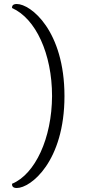

<svg xmlns="http://www.w3.org/2000/svg" viewBox="-20 -767 457 959"><path d="M64 172C134 172 302 39 302 -287C302 -613 134 -747 64 -747C42 -747 40 -736 40 -727C158 -675 240 -499 240 -287C239 -77 156 103 40 151C40 161 42 172 64 172Z"/></svg>

Font: Arima Koshi Light
Style: Regular
Weight: 300
Designer: Joana Correia and Natanael Gama
Foundry: NDISCOVER
Version: Version 1.019;PS 001.019;hotconv 1.0.88;makeotf.lib2.5.64775